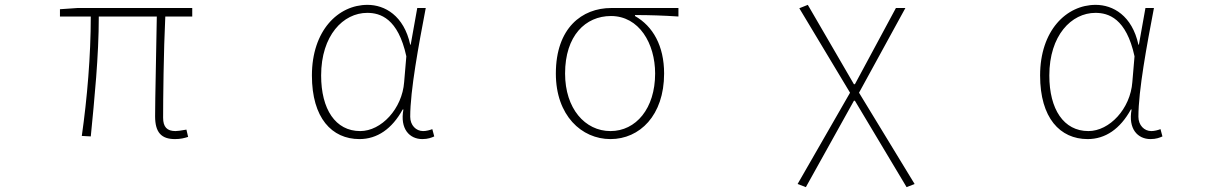

<svg xmlns="http://www.w3.org/2000/svg" viewBox="-20 -560 5040 791"><path d="M701 13C724 13 739 9 755 4L748 -26C725 -22 712 -20 703 -20C668 -20 652 -37 652 -75C652 -146 654 -351 661 -492H772V-527H299L227 -522V-492H354C354 -330 339 -154 317 0L354 2C369 -152 387 -327 387 -492H626C624 -355 619 -153 619 -81C619 -14 645 13 701 13Z M1461 13C1534 13 1595 -29 1639 -109H1642C1627 -29 1667 13 1720 13C1743 13 1758 7 1769 2L1761 -28C1751 -24 1736 -20 1723 -20C1694 -20 1670 -44 1670 -79C1670 -188 1705 -375 1734 -527H1699L1672 -376H1670C1644 -496 1565 -540 1494 -540C1373 -540 1265 -434 1265 -249C1265 -74 1347 13 1461 13ZM1464 -20C1362 -20 1303 -110 1303 -249C1303 -414 1394 -507 1493 -507C1546 -507 1620 -485 1654 -328L1645 -222C1637 -112 1551 -20 1464 -20Z M2495 13C2615 13 2716 -84 2716 -257C2716 -371 2670 -452 2596 -494V-498C2657 -498 2714 -496 2775 -492V-527H2498C2378 -527 2270 -445 2270 -257C2270 -84 2376 13 2495 13ZM2495 -20C2390 -20 2308 -113 2308 -257C2308 -413 2392 -494 2497 -494C2613 -494 2679 -381 2679 -257C2679 -113 2600 -20 2495 -20Z M3300 211 3498 -145H3502L3715 211L3748 198L3519 -178L3710 -527H3671L3502 -213H3498L3308 -540L3273 -526L3482 -178L3266 198Z M4461 13C4534 13 4595 -29 4639 -109H4642C4627 -29 4667 13 4720 13C4743 13 4758 7 4769 2L4761 -28C4751 -24 4736 -20 4723 -20C4694 -20 4670 -44 4670 -79C4670 -188 4705 -375 4734 -527H4699L4672 -376H4670C4644 -496 4565 -540 4494 -540C4373 -540 4265 -434 4265 -249C4265 -74 4347 13 4461 13ZM4464 -20C4362 -20 4303 -110 4303 -249C4303 -414 4394 -507 4493 -507C4546 -507 4620 -485 4654 -328L4645 -222C4637 -112 4551 -20 4464 -20Z"/></svg>

Font: Harano Aji Gothic K1 ExtraLight
Style: Regular
Weight: 250
Foundry: Masamichi Hosoda
Version: HaranoAjiGothicK1-ExtraLight version 20230610;ttx 4.39.4